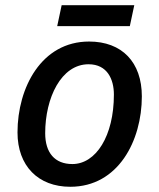

<svg xmlns="http://www.w3.org/2000/svg" viewBox="-20 -706 609 735"><path d="M199 -606H477L494 -686H216ZM249 9C433 9 523 -168 523 -337C523 -468 447 -547 321 -547C139 -547 47 -371 47 -199C47 -71 126 9 249 9ZM257 -78C190 -78 153 -121 153 -196C153 -331 214 -460 319 -460C391 -460 416 -402 416 -344C416 -185 347 -78 257 -78Z"/></svg>

Font: Noto Sans Medium
Style: Italic
Weight: 500
Italic angle: -12°
Designer: Monotype Design Team
Foundry: Monotype Imaging Inc.
Version: Version 2.013